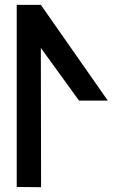

<svg xmlns="http://www.w3.org/2000/svg" viewBox="-20 -780 500 801"><path d="M49.8 0Q75.2 0 151.4 1Q151.4 -144.5 150.4 -580.1Q190.4 -525.4 309.6 -360.4Q339.8 -360.4 429.7 -360.4Q360.4 -460 150.4 -759.8Q125 -759.8 49.8 -759.8Q49.8 -570.3 49.8 0Z"/></svg>

Font: Alibu-Mazigh Belqasem 1
Style: Bold
Weight: 400
Designer: Mazigh Mubarik Belqasem
Version: Version 1.0